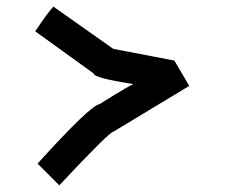

<svg xmlns="http://www.w3.org/2000/svg" viewBox="-20 -681 675 577"><path d="M140.6 -661.1 320.3 -534.2 503.9 -499 548.8 -422.9 322.3 -286.1Q309.6 -286.1 158.2 -124L93.8 -188.5V-190.4Q251 -363.8 279.3 -368.2Q373 -426.8 378.9 -426.8V-428.7Q261.7 -446.8 261.7 -460L85.9 -586.9Q126 -647 140.6 -661.1Z"/></svg>

Font: ww_drahtTSB
Style: Regular
Weight: 400
Designer: Dr. Wolfgang Wiebecke
Version: Version 1.06 May 21, 2010, initial release